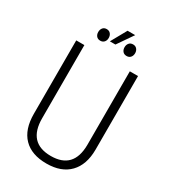

<svg xmlns="http://www.w3.org/2000/svg" viewBox="-220 -1021 1009 1138"><g transform="rotate(30 285.0 -452.0)"><path d="M497.1 -710.9V-206.5Q496.6 -103.5 441.7 -46.9Q386.7 9.8 285.6 9.8Q183.1 9.8 128.7 -46.1Q74.2 -102.1 74.2 -208.5V-710.9H129.9V-210.4Q129.9 -42 285.6 -42Q439 -42 440.9 -205.6V-710.9ZM309.1 -912.6H361.3L287.6 -805.7H249.5ZM162.1 -819.3Q162.1 -836.4 171.4 -847.9Q180.7 -859.4 197.8 -859.4Q214.8 -859.4 224.4 -847.9Q233.9 -836.4 233.9 -819.3Q233.9 -802.7 224.4 -791.5Q214.8 -780.3 197.8 -780.3Q180.7 -780.3 171.4 -791.5Q162.1 -802.7 162.1 -819.3ZM342.3 -819.3Q342.3 -835.9 351.8 -847.4Q361.3 -858.9 378.4 -858.9Q395.5 -858.9 405 -847.4Q414.6 -835.9 414.6 -819.3Q414.6 -802.2 405 -791Q395.5 -779.8 378.4 -779.8Q361.3 -779.8 351.8 -791Q342.3 -802.2 342.3 -819.3Z"/></g></svg>

Font: Roboto Condensed Light
Style: Regular
Weight: 300
Designer: Google
Version: Version 2.134; 2016